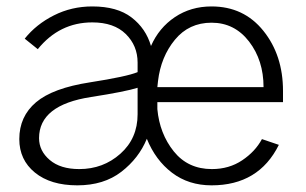

<svg xmlns="http://www.w3.org/2000/svg" viewBox="-20 -550 936 588"><path d="M39.1 -124Q39.1 -193.4 90.3 -236.8Q141.6 -280.3 255.9 -297.9Q368.2 -315.4 401.4 -329.1V-358.4Q401.4 -410.2 365.2 -445.8Q329.1 -481.4 262.7 -481.4Q162.1 -481.4 95.7 -399.4L55.7 -431.6Q90.8 -475.6 145 -502.9Q199.2 -530.3 262.7 -530.3Q338.9 -530.3 382.8 -496.6Q426.8 -462.9 442.4 -409.2Q466.8 -464.8 515.6 -497.6Q564.5 -530.3 627.9 -530.3Q726.6 -530.3 786.6 -455.6Q846.7 -380.9 846.7 -271.5V-237.3H461.9V-215.8Q468.8 -140.6 512.2 -86.4Q555.7 -32.2 628.9 -32.2Q681.6 -32.2 721.7 -59.1Q761.7 -85.9 782.2 -124L834 -106.4Q772.5 17.6 627.9 17.6Q557.6 17.6 506.8 -21Q456.1 -59.6 429.7 -125Q405.3 -65.4 351.6 -23.9Q297.9 17.6 216.8 17.6Q134.8 17.6 86.9 -21.5Q39.1 -60.5 39.1 -124ZM99.6 -127Q99.6 -87.9 132.3 -60.1Q165 -32.2 222.7 -32.2Q295.9 -32.2 348.6 -79.1Q401.4 -126 401.4 -200.2V-281.2Q365.2 -269.5 258.8 -252.9Q99.6 -228.5 99.6 -127ZM461.9 -283.2H787.1Q787.1 -365.2 742.7 -422.9Q698.2 -480.5 627.9 -480.5Q558.6 -480.5 515.6 -428.2Q472.7 -376 463.9 -301.8Z"/></svg>

Font: Gothic A1 Light
Style: Regular
Weight: 300
Version: Version 2.50